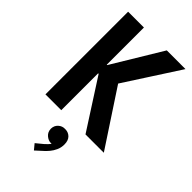

<svg xmlns="http://www.w3.org/2000/svg" viewBox="-302 -804 1182 1182"><g transform="rotate(45 289.0 -213.0)"><path d="M61.8 0V-719.7H199.6V-396.2H233.4L189.5 -373.7L398.6 -719.7H561.4L306.2 -324.8V-401.5L570.1 0H410.5L189.5 -343.4L233.4 -320.9H199.6V0ZM255.9 294.5 227 259.3 272 222.3Q280.4 215.3 290.6 204.5Q300.8 193.6 308 181.6Q315.2 169.5 314.8 158.9L332.6 158Q331.8 169.9 323.5 179.2Q315.1 188.4 297.3 188.4Q275.3 188.4 255.3 171.2Q235.3 153.9 234.8 125.9Q235.3 98 254.2 81Q273 64.1 297.3 65Q325.2 64.1 344 82.2Q362.8 100.3 362.8 135.4Q362.8 163.4 352.2 186.1Q341.7 208.9 327.7 225.5Q313.7 242 303.4 251.2Z"/></g></svg>

Font: Reddit Sans Condensed
Style: Regular
Weight: 400
Designer: Stephen Hutchings
Foundry: Reddit
Version: Version 1.014